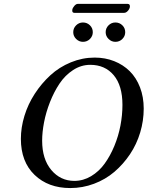

<svg xmlns="http://www.w3.org/2000/svg" viewBox="-20 -953 756 983"><path d="M195.8 -232.9Q195.8 -138.2 242.7 -82.5Q289.6 -26.9 360.8 -26.9Q406.2 -26.9 446.5 -51Q486.8 -75.2 515.6 -115Q544.4 -154.8 565.4 -205.6Q586.4 -256.3 596.7 -310.3Q606.9 -364.3 606.9 -416Q606.9 -514.6 562.3 -567.9Q517.6 -621.1 441.9 -621.1Q395 -621.1 354 -594.2Q313 -567.4 284.7 -524.9Q256.3 -482.4 235.8 -430.2Q215.3 -377.9 205.6 -327.1Q195.8 -276.4 195.8 -232.9ZM86.9 -242.2Q86.9 -300.3 105.2 -360.1Q123.5 -419.9 158 -472.9Q192.4 -525.9 237.8 -567.6Q283.2 -609.4 342.5 -633.8Q401.9 -658.2 464.8 -658.2Q518.6 -658.2 564.7 -639.9Q610.8 -621.6 644.3 -588.4Q677.7 -555.2 696.8 -505.9Q715.8 -456.5 715.8 -397Q715.8 -335 697.8 -274.7Q679.7 -214.4 645.5 -163.3Q611.3 -112.3 565.7 -73.2Q520 -34.2 461.4 -12.2Q402.8 9.8 339.8 9.8Q227.1 9.8 157 -57.6Q86.9 -125 86.9 -242.2ZM355 -788.1Q355 -808.6 369.6 -823.2Q384.3 -837.9 404.8 -837.9Q425.8 -837.9 440.4 -823.5Q455.1 -809.1 455.1 -788.1Q455.1 -768.1 440.4 -753.4Q425.8 -738.8 404.8 -738.8Q384.8 -738.8 369.9 -753.4Q355 -768.1 355 -788.1ZM615.2 -887.2H360.8Q348.1 -887.2 350.1 -902.8Q351.6 -912.6 360.6 -922.9Q369.6 -933.1 377.9 -933.1H633.8Q640.6 -933.1 643.3 -928.2Q646 -923.3 645 -918Q643.6 -907.2 634.5 -897.2Q625.5 -887.2 615.2 -887.2ZM521 -788.1Q521 -808.6 535.6 -823.2Q550.3 -837.9 570.8 -837.9Q591.8 -837.9 606.4 -823.5Q621.1 -809.1 621.1 -788.1Q621.1 -768.1 606.4 -753.4Q591.8 -738.8 570.8 -738.8Q550.8 -738.8 535.9 -753.4Q521 -768.1 521 -788.1Z"/></svg>

Font: Common Serif Medium
Style: Italic
Weight: 500
Italic angle: -12°
Designer: Philipp H. Poll, Khaled Hosny
Foundry: Stefan Peev, Context Ltd.
Version: Version 1.026